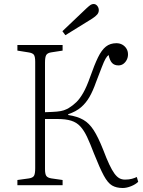

<svg xmlns="http://www.w3.org/2000/svg" viewBox="-20 -926 716 960"><path d="M594 14Q562 14 540.5 1.5Q519 -11 499 -48Q479 -85 450 -158Q431 -208 415.5 -241Q400 -274 381.5 -294Q363 -314 336 -322.5Q309 -331 267 -331H205V-81Q205 -56 211.5 -46.5Q218 -37 237 -34L293 -26V0H67V-26L125 -34Q144 -37 150 -47Q156 -57 156 -85V-617Q156 -643 149.5 -652Q143 -661 123 -664L67 -673V-701H293V-673L235 -664Q217 -661 211 -650.5Q205 -640 205 -613V-365Q243 -366 264.5 -368Q286 -370 299 -374.5Q312 -379 324 -386Q345 -399 362 -415.5Q379 -432 396 -461.5Q413 -491 431 -542Q452 -602 470 -639Q488 -676 509.5 -693Q531 -710 562 -710Q579 -710 592 -702.5Q605 -695 612.5 -682.5Q620 -670 620 -654Q620 -639 613.5 -626.5Q607 -614 596.5 -606.5Q586 -599 572 -599Q552 -599 540.5 -611Q529 -623 523 -651Q515 -645 507.5 -632Q500 -619 489.5 -591.5Q479 -564 460 -515Q445 -472 427.5 -441.5Q410 -411 385 -389.5Q360 -368 321 -355V-351Q367 -344 396.5 -327Q426 -310 448.5 -275Q471 -240 496 -177Q513 -132 526.5 -103.5Q540 -75 552 -58.5Q564 -42 576.5 -35Q589 -28 605 -28Q625 -28 639.5 -32Q654 -36 664 -41L671 -17Q658 -4 635.5 5Q613 14 594 14ZM307 -750 292 -770 413 -885Q426 -897 433 -901.5Q440 -906 448 -906Q459 -906 466.5 -896.5Q474 -887 474 -875Q474 -863 466 -853.5Q458 -844 441 -833Z"/></svg>

Font: Literata ExtraLight
Style: Regular
Weight: 250
Designer: Latin by Veronika Burian and Jose Scaglione. Greek by Irene Vlachou. Cyrillic by Vera Evstafieva.
Foundry: TypeTogether
Version: Version 3.103;gftools[0.9.29]